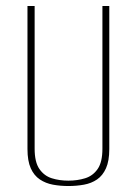

<svg xmlns="http://www.w3.org/2000/svg" viewBox="-20 -611 458 643"><path d="M209 12Q182 12 157.5 7.5Q133 3 113.5 -10Q94 -23 83 -47.5Q72 -72 72 -112V-591H96V-113Q96 -68 112 -45Q128 -22 153.5 -14Q179 -6 209 -6Q239 -6 265 -14Q291 -22 307 -45Q323 -68 323 -113V-591H346V-112Q346 -72 335 -47.5Q324 -23 305 -10Q286 3 261 7.5Q236 12 209 12Z"/></svg>

Font: Alumni Sans Thin
Style: Regular
Weight: 100
Designer: Robert E. Leuschke
Foundry: Robert E. Leuschke
Version: Version 1.018